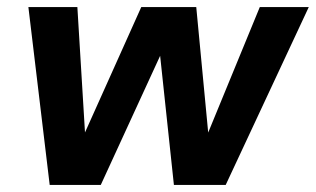

<svg xmlns="http://www.w3.org/2000/svg" viewBox="-20 -521 890 541"><path d="M120 0 60 -501H198L223 -90L194 -91L378 -501H533L572 -91L543 -90L712 -501H850L616 0H470L425 -422H458L264 0Z"/></svg>

Font: DM Sans 18pt ExtraBold
Style: Italic
Weight: 800
Italic angle: -10°
Designer: Colophon Foundry, Jonny Pinhorn
Foundry: Colophon Foundry
Version: Version 4.004;gftools[0.9.30]